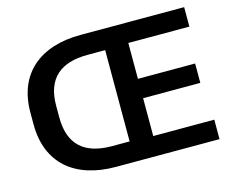

<svg xmlns="http://www.w3.org/2000/svg" viewBox="-100 -864 1229 1010"><g transform="rotate(-15 514.5 -359.5)"><path d="M977.5 0V-106H645V-312H956.5V-417.5H645V-612.8H977.5V-718.8H413.1C192.9 -718.8 52.7 -604.5 52.7 -392.6V-328.1C52.7 -114.7 192.4 0 413.1 0ZM421.4 -110.8C274.4 -110.8 192.9 -178.2 192.9 -328.1V-392.6C192.9 -541.5 275.9 -607.9 421.4 -607.9H517.6V-110.8Z"/></g></svg>

Font: Winston SemiBold
Style: Regular
Weight: 600
Designer: Vernon Adams, Kim Jin-seong, David Berlow, Cristiano Sobral
Foundry: The Winston Project Authors
Version: Version 3.004